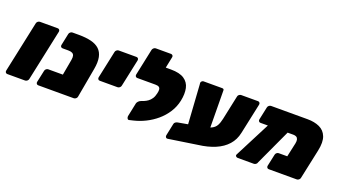

<svg xmlns="http://www.w3.org/2000/svg" viewBox="-65 -1236 3189 1819"><g transform="rotate(20 1530.0 -326.5)"><path d="M25 0Q14 0 8 -8Q2 -16 4 -27L114 -544Q116 -555 126 -563Q136 -571 147 -571H326Q337 -571 343 -563Q349 -555 347 -544L237 -27Q235 -16 225 -8Q215 0 204 0Z M337 0Q326 0 320 -8Q314 -16 316 -27L342 -148Q344 -159 353.5 -167Q363 -175 374 -175H729L698 -27Q696 -16 686 -8Q676 0 665 0ZM516 0Q505 0 499 -8Q493 -16 495 -27L550 -333Q555 -361 550.5 -377Q546 -393 531.5 -400.5Q517 -408 492 -408H434Q423 -408 416.5 -416Q410 -424 413 -435L438 -554Q440 -565 450 -573Q460 -581 471 -581H534Q607 -581 659.5 -568Q712 -555 743.5 -525.5Q775 -496 785 -447Q795 -398 782 -327L728 -27Q726 -16 716 -8Q706 0 695 0Z M870 -240Q859 -240 853 -248Q847 -256 849 -267L908 -544Q910 -555 920 -563Q930 -571 941 -571H1120Q1131 -571 1137 -563Q1143 -555 1141 -544L1082 -267Q1080 -256 1070 -248Q1060 -240 1049 -240Z M1257 15Q1246 17 1240 5.5Q1234 -6 1236 -17L1265 -156Q1268 -167 1278.5 -177.5Q1289 -188 1300 -192L1329 -203Q1349 -211 1368 -224.5Q1387 -238 1401.5 -260Q1416 -282 1423 -315Q1429 -340 1427 -355.5Q1425 -371 1413.5 -378.5Q1402 -386 1377 -386H1360Q1350 -386 1343.5 -394Q1337 -402 1339 -413L1367 -546Q1369 -556 1379.5 -563.5Q1390 -571 1400 -571H1467Q1555 -571 1601.5 -540Q1648 -509 1660 -454Q1672 -399 1657 -326Q1643 -260 1607.5 -205Q1572 -150 1522.5 -108Q1473 -66 1415.5 -37.5Q1358 -9 1299 5ZM1406 -386H1195Q1184 -386 1178 -394Q1172 -402 1174 -413L1231 -683Q1234 -694 1243.5 -702Q1253 -710 1264 -710H1417Q1428 -710 1434.5 -702Q1441 -694 1438 -683L1415 -571H1446Z M1660 57Q1649 58 1643 49.5Q1637 41 1639 30L1665 -94Q1667 -105 1677 -112Q1687 -119 1698 -121L1934 -163Q1990 -173 2021 -188.5Q2052 -204 2067 -231Q2082 -258 2091 -300L2143 -545Q2145 -556 2155 -563.5Q2165 -571 2176 -571H2345Q2356 -571 2362 -563Q2368 -555 2366 -544L2300 -235Q2285 -163 2239.5 -112Q2194 -61 2121.5 -30Q2049 1 1951 13ZM1805 -24 1772 -531Q1771 -539 1770.5 -543Q1770 -547 1771 -551Q1773 -559 1780.5 -565Q1788 -571 1796 -571H1983Q2002 -571 2002 -556L2007 -47Z M2769 -387 2437 -386Q2426 -386 2420 -394Q2414 -402 2416 -413L2444 -544Q2446 -555 2456 -563Q2466 -571 2477 -571H2845Q2915 -571 2966 -547.5Q3017 -524 3038 -470.5Q3059 -417 3040 -327L2976 -27Q2974 -16 2964 -8Q2954 0 2943 0H2661Q2650 0 2644 -8Q2638 -16 2640 -27L2666 -148Q2668 -159 2677.5 -167Q2687 -175 2698 -175H2784L2815 -317Q2820 -342 2815.5 -357.5Q2811 -373 2799 -380Q2787 -387 2769 -387ZM2348 0Q2337 0 2329.5 -8Q2322 -16 2327 -27L2536 -434Q2541 -445 2549.5 -453Q2558 -461 2569 -461H2710Q2721 -461 2728 -450.5Q2735 -440 2730 -429L2544 -27Q2542 -16 2532 -8Q2522 0 2511 0Z"/></g></svg>

Font: Rubik Black
Style: Italic
Weight: 900
Italic angle: -12°
Designer: Hubert and Fischer
Foundry: Hubert and Fischer
Version: Version 2.300;gftools[0.9.30]